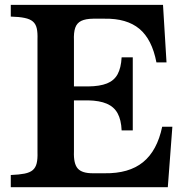

<svg xmlns="http://www.w3.org/2000/svg" viewBox="-20 -780 810 800"><path d="M24.9 -759.8H659.2L673.8 -520H631.8Q613.3 -616.2 560.8 -659.9Q508.3 -703.6 416 -702.1H368.2Q336.4 -701.7 318.4 -692.9Q300.3 -684.1 293.5 -664.3Q286.6 -644.5 288.1 -610.8V-419.9H347.2Q396 -420.4 425.8 -432.4Q455.6 -444.3 470 -470.7Q484.4 -497.1 486.8 -541H533.2V-236.8H486.8Q484.9 -280.8 470 -307.9Q455.1 -335 425 -347.9Q395 -360.8 347.2 -361.8H288.1V-148.9Q286.1 -98.1 304 -77.9Q321.8 -57.6 368.2 -58.1H416Q517.1 -56.6 575.9 -104.2Q634.8 -151.9 655.8 -252H698.2L679.2 0H24.9V-50.8Q60.1 -52.2 82.3 -56.6Q104.5 -61 116.5 -71.3Q128.4 -81.5 132.8 -99.6Q137.2 -117.7 136.2 -146V-616.2Q137.2 -644 133.1 -662.1Q128.9 -680.2 116.9 -690.4Q105 -700.7 82.5 -705.3Q60.1 -710 24.9 -710.9Z"/></svg>

Font: BIZ UDPMincho
Style: Bold
Weight: 700
Designer: TypeBank Co., Ltd.
Foundry: Morisawa Inc.
Version: Version 1.06